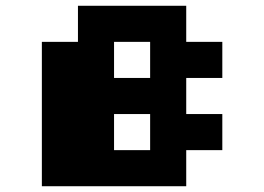

<svg xmlns="http://www.w3.org/2000/svg" viewBox="-20 -645 915 665"><path d="M125 0V-500H250V-625H625V-500H750V-375H625V-250H750V-125H625V0ZM375 -375H500V-500H375ZM375 -125H500V-250H375Z"/></svg>

Font: Silkscreen
Style: Bold
Weight: 700
Designer: Jason Kottke
Foundry: Jason Kottke
Version: Version 1.001; ttfautohint (v1.8.4.7-5d5b)